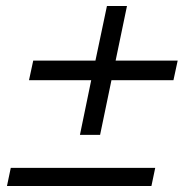

<svg xmlns="http://www.w3.org/2000/svg" viewBox="-20 -622 640 642"><path d="M247.3 -171.1 285 -353.9H77L91.1 -419.3H299.1L337.6 -602H404.6L366.6 -419.3H574.1L560 -353.9H352.7L314.7 -171.1ZM3.3 0 16 -60.6H499L486.3 0Z"/></svg>

Font: Mona Sans
Style: Italic
Weight: 200
Italic angle: -11.6951°
Designer: Deni Anggara
Foundry: GitHub
Version: Version 2.000